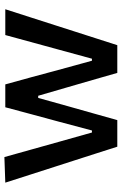

<svg xmlns="http://www.w3.org/2000/svg" viewBox="136 -676 541 852"><g transform="rotate(-90 406.0 -250.5)"><path d="M180.5 0Q165.5 -47 150.5 -94Q135.5 -141 120 -189L91.5 -277.5Q73.5 -333 56.2 -387.2Q39 -441.5 21 -497L134.5 -501Q150.5 -443 168.5 -379.5Q186.5 -316 202.5 -258L243.5 -112.5H252.5L292 -261Q308 -320 323.8 -378.5Q339.5 -437 355.5 -497H457Q473 -440 489.2 -380.2Q505.5 -320.5 521 -262L562 -112.5H571L612.5 -264.5Q628 -321.5 645 -383.5Q662 -445.5 676 -497H790.5Q773 -442 755.2 -387.2Q737.5 -332.5 720 -277.5L692 -190Q676.5 -142 661.2 -94Q646 -46 631 0H508Q493 -53 476.5 -109.8Q460 -166.5 445 -218.5L406.5 -351H397L359.5 -216.5Q345 -165.5 329.2 -109.2Q313.5 -53 298.5 0Z"/></g></svg>

Font: Commissioner Thin Medium
Style: Regular
Weight: 500
Version: Version 1.000